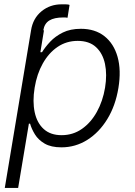

<svg xmlns="http://www.w3.org/2000/svg" viewBox="-20 -690 642 914"><path d="M186.1 -545.5H189.3L172.2 -441.4H180Q195 -465.9 219.1 -491.7Q243.3 -517.4 279.1 -535.2Q315 -552.9 365.1 -552.9Q432.5 -552.9 477.3 -517.6Q522 -482.2 539.8 -419Q557.5 -355.8 543.7 -271.3Q529.8 -186.8 490.9 -123.2Q452.1 -59.7 395.6 -24.1Q339.1 11.4 272.4 11.4Q223 11.4 192.6 -6.4Q162.3 -24.1 146.3 -50.2Q130.3 -76.3 123.2 -101.2H117.5L66.4 204.5H2.8L127.8 -545.5Q136.7 -602.6 177.6 -636.2Q218.4 -669.7 274.1 -669.4Q286.6 -669.7 297.1 -669.2Q307.5 -668.7 311.1 -666.5L301.5 -605.5Q289.4 -607.6 281.2 -606.9Q238.3 -606.9 214.8 -592.5Q191.4 -578.1 186.1 -545.5ZM144.9 -272.4Q134.2 -206.7 145.2 -155.5Q156.2 -104.4 188.4 -75.5Q220.5 -46.5 273.1 -46.5Q327.4 -46.5 370.2 -76.5Q413 -106.5 441.2 -157.7Q469.5 -208.8 480.1 -272.4Q490.4 -335.2 479.8 -385.7Q469.1 -436.1 437 -465.7Q404.8 -495.4 349.8 -495.4Q296.5 -495.4 254.3 -466.8Q212 -438.2 183.8 -388Q155.5 -337.7 144.9 -272.4Z"/></svg>

Font: Inter UI Light
Style: Italic
Weight: 300
Italic angle: 9.39999°
Designer: Rasmus Andersson
Foundry: rsms
Version: 3.2;8d6f07862